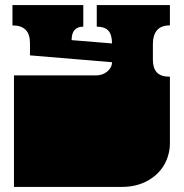

<svg xmlns="http://www.w3.org/2000/svg" viewBox="-20 -736 725 756"><path d="M35 -171V-172Q35 -185 35 -191Q35 -197 35 -209V-260Q35 -269 35 -273.5Q35 -278 35 -282.5Q35 -287 35 -296V-297Q35 -310 35 -316Q35 -322 35 -334V-439H357Q384 -439 402.5 -454.5Q421 -470 421 -491L98 -518V-567Q98 -636 29 -636V-716H308V-631Q262 -631 262 -578L421 -565Q421 -600 406.5 -615.5Q392 -631 361 -631V-716H649V-636Q614 -636 598 -616.5Q582 -597 582 -564V-500Q582 -468 597.5 -451Q613 -434 649 -434V-334Q649 -321 649 -315Q649 -309 649 -297V-296Q649 -287 649 -282.5Q649 -278 649 -273.5Q649 -269 649 -260V-209Q649 -196 649 -190Q649 -184 649 -172V-171Q649 -165 648.5 -158.5Q648 -152 647 -146Q646 -140 645 -135Q631 -73 580.5 -36.5Q530 0 460 0H35V-135Q35 -144 35 -148.5Q35 -153 35 -157.5Q35 -162 35 -171Z"/></svg>

Font: Danfo
Style: Regular
Weight: 400
Version: Version 1.000;Glyphs 3.2 (3236)